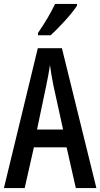

<svg xmlns="http://www.w3.org/2000/svg" viewBox="-20 -960 512 980"><path d="M373 -931V-940H261C240 -895 211 -846 174 -792V-780H238C281 -818 348 -891 373 -931ZM367 0H472L296 -714H173L0 0H106L153 -208H320ZM253 -522 302 -299H169L216 -523C223 -557 231 -598 235 -628C239 -596 245 -563 253 -522Z"/></svg>

Font: Noto Sans Gujarati ExtraCondensed Medium
Style: Regular
Weight: 500
Width: 2
Designer: Jelle Bosma - Monotype Design Team, Universal Thirst
Foundry: Monotype Imaging Inc.
Version: Version 2.106